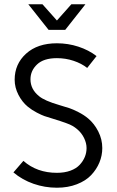

<svg xmlns="http://www.w3.org/2000/svg" viewBox="-20 -875 550 901"><path d="M208 -734.9 112.8 -855H179.2L247.1 -778.8L314.9 -855H380.9L286.1 -734.9ZM247.1 -671.9Q299.3 -671.9 347.9 -656Q396.5 -640.1 433.1 -611.8L389.2 -556.2Q362.8 -577.1 325.4 -589.6Q288.1 -602.1 247.1 -602.1Q185.1 -602.1 154.1 -572.8Q123 -543.5 123 -502.9Q123 -456.1 163.1 -423.8Q188.5 -402.3 258.8 -381.8Q291.5 -372.1 306.4 -367.2Q321.3 -362.3 347.9 -348.9Q374.5 -335.4 394 -318.8Q422.4 -294.9 441.2 -258.1Q460 -221.2 460 -180.2Q460 -145 446.5 -112.5Q433.1 -80.1 407.7 -53.2Q382.3 -26.4 340.6 -10.3Q298.8 5.9 247.1 5.9Q190.4 5.9 137.5 -12.5Q84.5 -30.8 43 -65.9L89.8 -120.1Q153.3 -64 247.1 -64Q283.2 -64 310.8 -74.2Q338.4 -84.5 354.2 -101.8Q370.1 -119.1 378.2 -138.9Q386.2 -158.7 386.2 -180.2Q386.2 -203.6 374.3 -227.8Q362.3 -252 341.8 -269Q332 -277.3 320.8 -283.9Q309.6 -290.5 290.3 -297.4Q271 -304.2 262.9 -306.9Q254.9 -309.6 228 -317.9Q200.7 -326.2 188.5 -330.3Q176.3 -334.5 153.1 -346.4Q129.9 -358.4 110.8 -374Q84 -396 66.4 -430.2Q48.8 -464.4 48.8 -501Q48.8 -574.7 102.5 -623.3Q156.2 -671.9 247.1 -671.9Z"/></svg>

Font: Gidolinya
Style: Regular
Weight: 400
Version: Version 1.0.3